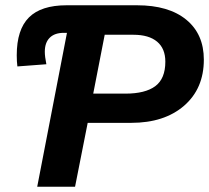

<svg xmlns="http://www.w3.org/2000/svg" viewBox="-20 -708 793 728"><path d="M499.5 -688Q619.6 -688 686.3 -633.3Q752.9 -578.6 752.9 -481.9Q752.9 -372.1 678 -307.1Q603 -242.2 477.5 -242.2H312.5L264.6 0H121.1L233.9 -583.5H222.2Q187 -583.5 168.5 -564.9Q149.9 -546.4 149.9 -511.7Q149.9 -493.7 155.8 -464.4L45.9 -456.1Q43.5 -474.6 43.5 -498.5Q43.5 -595.7 89.6 -641.8Q135.7 -688 232.4 -688ZM333.5 -353H455.6Q530.8 -353 568.8 -381.3Q606.9 -409.7 606.9 -474.1Q606.9 -523.9 575.7 -550Q544.4 -576.2 485.8 -576.2H377Z"/></svg>

Font: Liberation Sans
Style: Bold Italic
Weight: 700
Italic angle: -12°
Designer: Steve Matteson
Foundry: Ascender Corporation
Version: Version 2.1.5